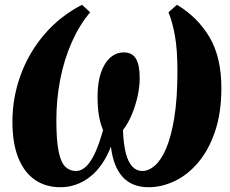

<svg xmlns="http://www.w3.org/2000/svg" viewBox="-20 -773 962 804"><path d="M232.5 11Q172 11 127 -19.5Q82 -50 57 -111.2Q32 -172.5 32 -263.5Q32 -363.5 66 -457.5Q100 -551.5 165.2 -628.2Q230.5 -705 323.5 -753L357.5 -721.5Q312 -667.5 280.2 -595.5Q248.5 -523.5 232.2 -440.5Q216 -357.5 216 -270Q216 -181.5 226.2 -135.5Q236.5 -89.5 255 -73.2Q273.5 -57 298 -57Q322 -57 342.2 -77.5Q362.5 -98 379.8 -136.5Q397 -175 411.5 -228.5Q398.5 -259.5 393.5 -293.5Q388.5 -327.5 388.5 -368Q388.5 -427.5 402.8 -468.8Q417 -510 441.8 -531.8Q466.5 -553.5 498.5 -553.5Q533 -553.5 549 -527.8Q565 -502 565 -445.5Q565 -411.5 556.5 -371.5Q548 -331.5 532.2 -293.8Q516.5 -256 495 -228.5Q497 -168.5 507.2 -130.5Q517.5 -92.5 534.8 -74.8Q552 -57 575.5 -57Q602.5 -57 628.5 -79.5Q654.5 -102 675.8 -151.5Q697 -201 710 -280.8Q723 -360.5 723 -475.5Q723 -564.5 712.5 -623.2Q702 -682 685.5 -721.5L721 -753Q808.5 -700.5 857.8 -616.5Q907 -532.5 907 -404.5Q907 -300 880.2 -221.8Q853.5 -143.5 809.2 -91.8Q765 -40 711 -14.5Q657 11 602.5 11Q532.5 11 493.2 -32.5Q454 -76 444.5 -159Q412 -75.5 356.5 -32.2Q301 11 232.5 11Z"/></svg>

Font: Merriweather 60pt Black
Style: Italic
Weight: 900
Italic angle: -7.8°
Version: Version 2.101